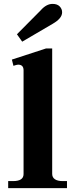

<svg xmlns="http://www.w3.org/2000/svg" viewBox="-20 -966 386 986"><path d="M67 -790 189 -913Q218 -946 250 -946Q274 -946 286.5 -933Q299 -920 299 -903Q299 -887 287 -872.5Q275 -858 251 -844L94 -752ZM22 -36H47Q101 -36 101 -72V-605Q101 -634 73 -634Q67 -634 49 -628L41 -660L216 -717H248V-73Q248 -55 262 -45.5Q276 -36 302 -36H324V0H22Z"/></svg>

Font: Taviraj SemiBold
Style: Regular
Weight: 600
Designer: Katatrad Team
Foundry: CadsonDemak
Version: Version 1.001